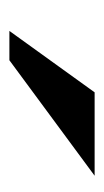

<svg xmlns="http://www.w3.org/2000/svg" viewBox="76 -116 226 419"><g transform="rotate(-90 189.5 93.0)"><path d="M15 186 267 0H331L197 186Z"/></g></svg>

Font: Miedinger
Style: Bold-Italic
Weight: 700
Italic angle: -13°
Version: Version 001.000